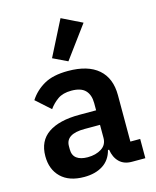

<svg xmlns="http://www.w3.org/2000/svg" viewBox="-121 -888 800 983"><g transform="rotate(-15 279.5 -396.5)"><path d="M458 0Q416 0 391.5 -24.5Q367 -49 361 -90H355Q342 -39 302 -13.5Q262 12 203 12Q123 12 80 -30Q37 -72 37 -142Q37 -223 95 -262.5Q153 -302 260 -302H349V-340Q349 -384 326 -408Q303 -432 252 -432Q207 -432 179.5 -412.5Q152 -393 133 -366L57 -434Q86 -479 134 -506.5Q182 -534 261 -534Q367 -534 422 -486Q477 -438 477 -348V-102H529V0ZM246 -81Q289 -81 319 -100Q349 -119 349 -156V-225H267Q167 -225 167 -161V-144Q167 -112 187.5 -96.5Q208 -81 246 -81ZM277 -581 200 -618 295 -805 403 -752Z"/></g></svg>

Font: IBM Plex Sans SmBld
Style: Regular
Weight: 600
Designer: Mike Abbink, Paul van der Laan, Pieter van Rosmalen
Foundry: Bold Monday
Version: Version 3.005